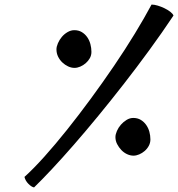

<svg xmlns="http://www.w3.org/2000/svg" viewBox="-20 -781 779 840"><path d="M563 -265Q582 -265 596 -256.5Q610 -248 619.5 -234.5Q629 -221 633.5 -204.5Q638 -188 638 -171Q638 -156 631 -143Q624 -130 613 -120.5Q602 -111 589 -105.5Q576 -100 564 -100Q550 -100 536 -106.5Q522 -113 511 -124.5Q500 -136 492.5 -150.5Q485 -165 485 -181Q485 -193 491.5 -208Q498 -223 509 -235.5Q520 -248 534 -256.5Q548 -265 563 -265ZM305 -649Q324 -649 338 -640.5Q352 -632 361.5 -618.5Q371 -605 375.5 -588Q380 -571 380 -554Q380 -539 373 -526.5Q366 -514 355 -504.5Q344 -495 331 -489.5Q318 -484 306 -484Q292 -484 278 -490.5Q264 -497 252.5 -508Q241 -519 234 -533.5Q227 -548 227 -565Q227 -577 233.5 -592Q240 -607 250.5 -619.5Q261 -632 275.5 -640.5Q290 -649 305 -649ZM739 -713Q689 -638 633.5 -562Q578 -486 521.5 -413.5Q465 -341 409.5 -273.5Q354 -206 303 -147.5Q252 -89 207.5 -41.5Q163 6 129 39Q118 37 104.5 23.5Q91 10 87 -7Q126 -42 174 -95.5Q222 -149 273.5 -213.5Q325 -278 377.5 -349.5Q430 -421 479 -493Q528 -565 570 -634Q612 -703 643 -761Q655 -761 670 -756.5Q685 -752 699.5 -745Q714 -738 725 -729.5Q736 -721 739 -713Z"/></svg>

Font: Sweet Mavka Script
Style: Regular
Weight: 500
Designer: Pablo Impallari/Anastassiya Vishnevskaya
Foundry: Pablo Impallari/ Anastassiya Vishnevskaya
Version: Version 2.0/www.impallari.com/   behance.net/sweetcherry